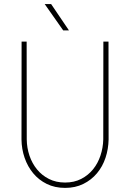

<svg xmlns="http://www.w3.org/2000/svg" viewBox="-20 -916 640 946"><path d="M514.6 -710.9 515.1 -229Q514.2 -181.6 499.8 -138.4Q485.4 -95.2 457.8 -62.3Q430.2 -29.3 390.6 -9.8Q351.1 9.8 300.8 9.8Q250 9.8 210.4 -9.8Q170.9 -29.3 143.6 -62.3Q116.2 -95.2 101.3 -138.4Q86.4 -181.6 85.9 -229L86.4 -710.9H111.3L111.8 -229Q112.3 -187.5 125.2 -149.2Q138.2 -110.8 162.4 -81.3Q186.5 -51.8 221.4 -34.2Q256.3 -16.6 300.8 -16.6Q345.2 -16.6 379.9 -34.4Q414.6 -52.2 438.5 -81.8Q462.4 -111.3 475.1 -149.7Q487.8 -188 488.8 -229L489.3 -710.9ZM319.8 -766.1H291.5L200.2 -896H231.9Z"/></svg>

Font: Roboto Mono Thin
Style: Regular
Weight: 250
Designer: Google
Version: Version 2.000985; 2015; ttfautohint (v1.3)